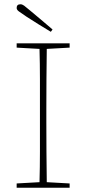

<svg xmlns="http://www.w3.org/2000/svg" viewBox="-20 -879 404 899"><path d="M226 -741 218 -730Q189 -747 160 -765.5Q131 -784 104 -801Q79 -818 68.5 -825.5Q58 -833 58 -842Q58 -859 76 -859Q84 -859 93 -852.5Q102 -846 123 -828Q146 -809 172.5 -786.5Q199 -764 226 -741ZM58 -656V-676H306V-656L199 -650Q198 -580 197.5 -509Q197 -438 197 -367V-310Q197 -239 197.5 -168Q198 -97 199 -26L306 -20V0H58V-20L165 -26Q167 -97 167 -168Q167 -239 167 -310V-367Q167 -438 167 -509Q167 -580 165 -650Z"/></svg>

Font: Source Serif 4 ExtraLight
Style: Regular
Weight: 200
Designer: Frank Grießhammer
Foundry: Adobe
Version: Version 4.005;hotconv 1.1.0;makeotfexe 2.6.0